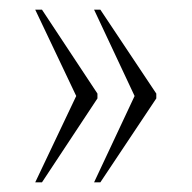

<svg xmlns="http://www.w3.org/2000/svg" viewBox="-20 -469 399 398"><path d="M175 -91 259 -270 175 -449H188L304 -275V-265L188 -91ZM53 -91 138 -270 53 -449H67L182 -275V-265L67 -91Z"/></svg>

Font: Noto Serif Ethiopic ExtraCondensed Thin
Style: Regular
Weight: 100
Width: 2
Designer: Monotype Design Team
Foundry: Monotype Imaging Inc.
Version: Version 2.102; ttfautohint (v1.8.4.7-5d5b)